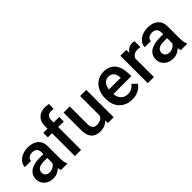

<svg xmlns="http://www.w3.org/2000/svg" viewBox="117 -1684 2617 2617"><g transform="rotate(-45 1425.5 -375.0)"><path d="M376.5 0Q368.7 -15.1 362.8 -49.3Q306.2 9.8 224.1 9.8Q144.5 9.8 94.2 -35.6Q43.9 -81.1 43.9 -147.9Q43.9 -232.4 106.7 -277.6Q169.4 -322.8 286.1 -322.8H358.9V-357.4Q358.9 -398.4 335.9 -423.1Q313 -447.8 266.1 -447.8Q225.6 -447.8 199.7 -427.5Q173.8 -407.2 173.8 -376H55.2Q55.2 -419.4 84 -457.3Q112.8 -495.1 162.4 -516.6Q211.9 -538.1 272.9 -538.1Q365.7 -538.1 420.9 -491.5Q476.1 -444.8 477.5 -360.4V-122.1Q477.5 -50.8 497.6 -8.3V0ZM246.1 -85.4Q281.2 -85.4 312.3 -102.5Q343.3 -119.6 358.9 -148.4V-248H294.9Q229 -248 195.8 -225.1Q162.6 -202.1 162.6 -160.2Q162.6 -126 185.3 -105.7Q208 -85.4 246.1 -85.4Z M643.6 0V-440.4H563V-528.3H643.6V-576.7Q643.6 -664.6 692.4 -712.4Q741.2 -760.3 829.1 -760.3Q860.4 -760.3 895.5 -751.5L892.6 -658.7Q873 -662.6 847.2 -662.6Q762.2 -662.6 762.2 -575.2V-528.3H869.6V-440.4H762.2V0Z M1276.4 -51.8Q1224.1 9.8 1127.9 9.8Q1042 9.8 997.8 -40.5Q953.6 -90.8 953.6 -186V-528.3H1072.3V-187.5Q1072.3 -86.9 1155.8 -86.9Q1242.2 -86.9 1272.5 -148.9V-528.3H1391.1V0H1279.3Z M1744.6 9.8Q1631.8 9.8 1561.8 -61.3Q1491.7 -132.3 1491.7 -250.5V-265.1Q1491.7 -344.2 1522.2 -406.5Q1552.7 -468.8 1607.9 -503.4Q1663.1 -538.1 1731 -538.1Q1838.9 -538.1 1897.7 -469.2Q1956.5 -400.4 1956.5 -274.4V-226.6H1611.3Q1616.7 -161.1 1655 -123Q1693.4 -85 1751.5 -85Q1833 -85 1884.3 -150.9L1948.2 -89.8Q1916.5 -42.5 1863.5 -16.4Q1810.5 9.8 1744.6 9.8ZM1730.5 -442.9Q1681.6 -442.9 1651.6 -408.7Q1621.6 -374.5 1613.3 -313.5H1839.4V-322.3Q1835.4 -381.8 1807.6 -412.4Q1779.8 -442.9 1730.5 -442.9Z M2325.2 -419.9Q2301.8 -423.8 2276.9 -423.8Q2195.3 -423.8 2167 -361.3V0H2048.3V-528.3H2161.6L2164.6 -469.2Q2207.5 -538.1 2283.7 -538.1Q2309.1 -538.1 2325.7 -531.2Z M2686.5 0Q2678.7 -15.1 2672.9 -49.3Q2616.2 9.8 2534.2 9.8Q2454.6 9.8 2404.3 -35.6Q2354 -81.1 2354 -147.9Q2354 -232.4 2416.7 -277.6Q2479.5 -322.8 2596.2 -322.8H2668.9V-357.4Q2668.9 -398.4 2646 -423.1Q2623 -447.8 2576.2 -447.8Q2535.6 -447.8 2509.8 -427.5Q2483.9 -407.2 2483.9 -376H2365.2Q2365.2 -419.4 2394 -457.3Q2422.9 -495.1 2472.4 -516.6Q2522 -538.1 2583 -538.1Q2675.8 -538.1 2731 -491.5Q2786.1 -444.8 2787.6 -360.4V-122.1Q2787.6 -50.8 2807.6 -8.3V0ZM2556.2 -85.4Q2591.3 -85.4 2622.3 -102.5Q2653.3 -119.6 2668.9 -148.4V-248H2605Q2539.1 -248 2505.9 -225.1Q2472.7 -202.1 2472.7 -160.2Q2472.7 -126 2495.4 -105.7Q2518.1 -85.4 2556.2 -85.4Z"/></g></svg>

Font: Vazir Medium FD
Style: Medium-FD
Weight: 500
Designer: Saber Rastikerdar
Foundry: Saber Rastikerdar
Version: Version 30.0.0